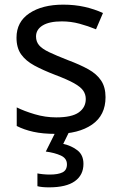

<svg xmlns="http://www.w3.org/2000/svg" viewBox="-20 -566 519 826"><path d="M434 -148Q434 -70 376 -30Q318 10 220 10Q164 10 123.5 1Q83 -8 52 -24V-104Q84 -88 129.5 -74.5Q175 -61 222 -61Q289 -61 319 -82.5Q349 -104 349 -140Q349 -160 338 -176Q327 -192 298.5 -208Q270 -224 217 -244Q165 -264 128 -284Q91 -304 71 -332Q51 -360 51 -404Q51 -472 106.5 -509Q162 -546 252 -546Q301 -546 343.5 -536.5Q386 -527 423 -510L393 -440Q359 -454 322 -464Q285 -474 246 -474Q192 -474 163.5 -456.5Q135 -439 135 -409Q135 -387 148 -371.5Q161 -356 191.5 -341.5Q222 -327 273 -307Q324 -288 360 -268Q396 -248 415 -219.5Q434 -191 434 -148ZM339 139Q339 187 302 213.5Q265 240 191 240Q159 240 141 235V180Q150 182 165 183.5Q180 185 194 185Q230 185 249 175.5Q268 166 268 141Q268 115 241.5 103Q215 91 177 86L220 0H278L252 53Q288 61 313.5 81Q339 101 339 139Z"/></svg>

Font: Noto Sans Myanmar UI
Style: Regular
Weight: 400
Designer: Monotype Design Team
Foundry: Monotype Imaging Inc.
Version: Version 2.103; ttfautohint (v1.8.4.7-5d5b)